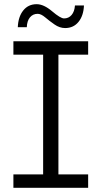

<svg xmlns="http://www.w3.org/2000/svg" viewBox="-20 -897 485 917"><path d="M160 -831Q137 -831 123 -814Q109 -797 108 -767H65Q67 -817 91 -847Q115 -877 155 -877Q189 -877 229 -843Q269 -809 286 -809Q308 -809 322 -825.5Q336 -842 338 -871H381Q379 -822 355 -792.5Q331 -763 291 -763Q265 -763 240.5 -780Q216 -797 196 -814Q176 -831 160 -831ZM401 -636H259V-64H401V0H44V-64H186V-636H44V-700H401Z"/></svg>

Font: Montserrat Alternates
Style: Regular
Weight: 400
Designer: Julieta Ulanovsky
Foundry: Julieta Ulanovsky
Version: Version 7.200;PS 007.200;hotconv 1.0.88;makeotf.lib2.5.64775